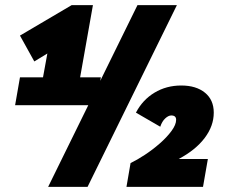

<svg xmlns="http://www.w3.org/2000/svg" viewBox="-20 -730 879 750"><path d="M58 -428H148L165 -521L114 -490L58 -591L260 -710H343L293 -428H374L355 -319H39ZM168 0 517 -710H671L322 0ZM490 -93Q515 -105 545.5 -125Q576 -145 604 -169.5Q632 -194 650 -218.5Q668 -243 668 -262Q668 -279 649 -279Q638 -279 625.5 -267.5Q613 -256 606 -235L511 -290Q537 -340 583.5 -368Q630 -396 688 -396Q746 -396 780.5 -368Q815 -340 815 -290Q815 -238 779.5 -191Q744 -144 678 -109H792L773 0H474Z"/></svg>

Font: Livvic Black
Style: Italic
Weight: 900
Italic angle: -10°
Designer: Jacques Le Bailly, Baron von Fonthausen
Version: Version 1.001; ttfautohint (v1.8.2)